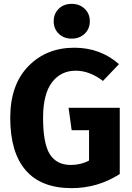

<svg xmlns="http://www.w3.org/2000/svg" viewBox="-20 -957 685 994"><path d="M284 -911.5Q310 -937 351 -937Q392 -937 418.5 -911.5Q445 -886 445 -847Q445 -808 418.5 -782.5Q392 -757 351 -757Q310 -757 284 -782.5Q258 -808 258 -847Q258 -886 284 -911.5ZM365 -710Q499 -710 596 -625L513 -538Q444 -591 372 -591Q295 -591 249 -530.5Q203 -470 203 -347Q203 -214 238 -158.5Q273 -103 347 -103Q399 -103 441 -126V-283H351L335 -399H600V-56Q486 17 351 17Q193 17 113 -75.5Q33 -168 33 -347Q33 -518 126.5 -614Q220 -710 365 -710Z"/></svg>

Font: Fira Sans
Style: Bold
Weight: 700
Designer: bBox Type GmbH & Carrois Corporate GbR & Edenspiekermann AG
Foundry: bBox Type GmbH & Carrois Corporate GbR & Edenspiekermann AG
Version: Version 4.301;PS 004.301;hotconv 1.0.88;makeotf.lib2.5.64775